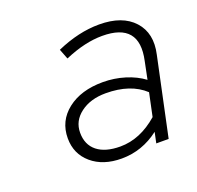

<svg xmlns="http://www.w3.org/2000/svg" viewBox="-79 -795 567 554"><g transform="rotate(-20 204.0 -518.0)"><path d="M207 -325Q150 -325 115 -355Q80 -385 80 -433Q80 -486 121.5 -518.5Q163 -551 230 -551Q265 -551 297.5 -541Q330 -531 354 -513L365 -567Q389 -677 274 -677Q248 -677 219.5 -670.5Q191 -664 158 -650L146 -681Q214 -711 277 -711Q348 -711 383 -672.5Q418 -634 404 -572L353 -332H315L322 -365Q270 -325 207 -325ZM215 -359Q276 -359 331 -407L346 -478Q303 -518 227 -518Q180 -518 149.5 -495Q119 -472 119 -436Q119 -399 144 -379Q169 -359 215 -359Z"/></g></svg>

Font: Red Hat Display VF
Style: Italic
Weight: 300
Italic angle: -12°
Designer: Pentagram, MCKL
Foundry: Pentagram, MCKL
Version: Version 1.023